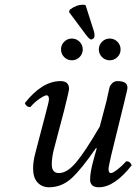

<svg xmlns="http://www.w3.org/2000/svg" viewBox="-20 -782 577 812"><path d="M251.5 -540.5Q238 -554 238 -573Q238 -592 251.5 -605.5Q265 -619 284 -619Q303 -619 316.5 -605.5Q330 -592 330 -573Q330 -554 316.5 -540.5Q303 -527 284 -527Q265 -527 251.5 -540.5ZM411.5 -540.5Q398 -554 398 -573Q398 -592 411.5 -605.5Q425 -619 444 -619Q463 -619 476.5 -605.5Q490 -592 490 -573Q490 -554 476.5 -540.5Q463 -527 444 -527Q425 -527 411.5 -540.5ZM506 -352 450 -124Q439 -76 439 -67Q439 -50 449 -50Q457 -50 476 -64.5Q495 -79 514 -100Q531 -100 537 -83Q464 10 398 10Q361 10 361 -23Q361 -55 378 -115L389 -154L386 -156Q325 -67 283 -28.5Q241 10 187 10Q158 10 139 -10Q120 -30 120 -70Q120 -100 130 -137L174 -305Q187 -353 187 -362Q187 -379 177 -379Q169 -379 147.5 -364.5Q126 -350 108 -329Q91 -329 85 -346Q158 -439 236 -439Q272 -439 272 -406Q272 -398 251 -314L208 -151Q199 -116 199 -87Q199 -50 229 -50Q264 -50 302.5 -96Q341 -142 402 -247L431 -357Q433 -365 437 -385Q441 -405 443.5 -413.5Q446 -422 455 -430.5Q464 -439 477 -439Q519 -439 519 -412Q519 -407 516.5 -396Q514 -385 510.5 -371.5Q507 -358 506 -352ZM342 -760 378 -647Q381 -636 379 -625Q378 -622 374 -618.5Q370 -615 365 -615Q359 -615 345 -633L272 -731L275 -741Q303 -762 331 -762Q336 -762 342 -760Z"/></svg>

Font: Linux Libertine O
Style: Italic
Weight: 400
Italic angle: -12°
Designer: Philipp H. Poll
Foundry: Philipp H. Poll
Version: Version 5.1.6